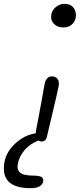

<svg xmlns="http://www.w3.org/2000/svg" viewBox="-116 -755 418 1008"><path d="M216.8 -610.8Q184.6 -610.8 166.3 -630.9Q147.9 -650.9 153.8 -680.2Q158.2 -703.1 178.2 -719Q198.2 -734.9 223.1 -734.9Q255.9 -734.9 271.5 -712.2Q287.1 -689.5 280.8 -659.2Q277.3 -640.6 260.5 -625.7Q243.7 -610.8 216.8 -610.8ZM102.1 -12.2Q93.3 -12.2 86.9 -17.1L81.1 -15.1Q40 1 12.7 33.2Q-14.6 65.4 -22 103Q-28.8 135.7 -10.5 151.4Q7.8 167 60.1 167Q90.3 167 102.1 174.6Q113.8 182.1 110.8 196.8Q104 232.9 44.9 232.9Q-119.6 232.9 -91.8 91.8Q-80.6 38.6 -33 -4.2Q14.6 -46.9 71.8 -55.2Q71.8 -66.4 74.2 -76.2Q88.9 -149.9 101.1 -219Q113.3 -288.1 118.2 -314Q126.5 -354 157.2 -354Q175.8 -354 186 -340.6Q196.3 -327.1 191.9 -303.2Q187 -275.9 160.9 -166.7Q134.8 -57.6 130.9 -40Q126 -12.2 102.1 -12.2Z"/></svg>

Font: Shantell Sans Irregular Bouncy
Style: Italic
Weight: 300
Italic angle: -11.31°
Designer: Stephen Nixon, Anya Danilova, Shantell Martin
Foundry: Arrow Type
Version: Version 1.006;[9816181b4]